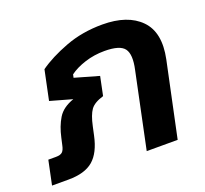

<svg xmlns="http://www.w3.org/2000/svg" viewBox="-109 -668 840 787"><g transform="rotate(-20 310.5 -275.0)"><path d="M-9 0 13 -105H46Q66 -105 74.5 -113Q83 -121 87 -141L94 -172Q104 -218 124.5 -252Q145 -286 194 -303L98 -330L125 -459Q174 -494 248 -522Q322 -550 410 -550Q520 -550 575.5 -493.5Q631 -437 608 -326L539 0H404L473 -329Q487 -392 468 -418.5Q449 -445 381 -445Q336 -445 295.5 -432Q255 -419 228 -399L225 -385L330 -355L313 -273Q272 -261 256.5 -239.5Q241 -218 231 -171L223 -134Q208 -63 171 -31.5Q134 0 63 0Z"/></g></svg>

Font: Kanit Medium
Style: Italic
Weight: 500
Italic angle: -12°
Designer: Katatrad Team
Foundry: CadsonDemak
Version: Version 2.000; ttfautohint (v1.8.3)